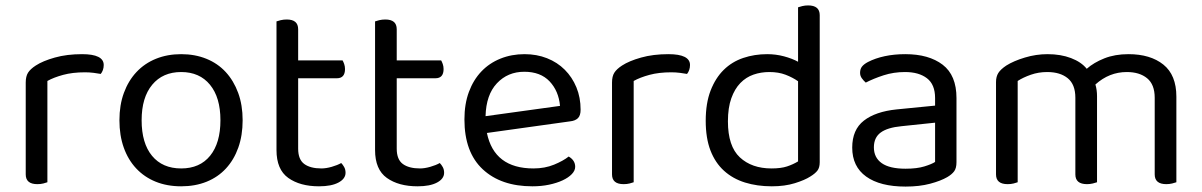

<svg xmlns="http://www.w3.org/2000/svg" viewBox="-20 -675 4439 709"><path d="M155 -2Q150 0 140 2.5Q130 5 118 5Q75 5 75 -31V-370Q75 -393 83.5 -406.5Q92 -420 112 -433Q138 -450 182.5 -462.5Q227 -475 283 -475Q363 -475 363 -435Q363 -425 360 -416.5Q357 -408 352 -402Q342 -404 326 -406Q310 -408 294 -408Q248 -408 213 -398.5Q178 -389 155 -376Z M649 13Q597 13 555 -4Q513 -21 483 -53Q453 -85 437 -130Q421 -175 421 -231Q421 -287 437.5 -332Q454 -377 484 -409Q514 -441 556 -458Q598 -475 649 -475Q700 -475 742 -458Q784 -441 813.5 -409Q843 -377 859.5 -332Q876 -287 876 -231Q876 -175 860 -130Q844 -85 814.5 -53Q785 -21 743 -4Q701 13 649 13ZM503 -231Q503 -146 541.5 -99.5Q580 -53 649 -53Q718 -53 756 -100Q794 -147 794 -231Q794 -315 755.5 -362Q717 -409 649 -409Q581 -409 542 -362Q503 -315 503 -231Z M1001 -121V-596Q1006 -598 1016.5 -600.5Q1027 -603 1039 -603Q1081 -603 1081 -567V-452H1245Q1248 -447 1251 -438.5Q1254 -430 1254 -420Q1254 -386 1224 -386H1081V-126Q1081 -86 1103.5 -69.5Q1126 -53 1167 -53Q1184 -53 1205 -59Q1226 -65 1240 -73Q1246 -67 1251 -58Q1256 -49 1256 -37Q1256 -15 1230 -1Q1204 13 1158 13Q1088 13 1044.5 -18Q1001 -49 1001 -121Z M1365 -121V-596Q1370 -598 1380.5 -600.5Q1391 -603 1403 -603Q1445 -603 1445 -567V-452H1609Q1612 -447 1615 -438.5Q1618 -430 1618 -420Q1618 -386 1588 -386H1445V-126Q1445 -86 1467.5 -69.5Q1490 -53 1531 -53Q1548 -53 1569 -59Q1590 -65 1604 -73Q1610 -67 1615 -58Q1620 -49 1620 -37Q1620 -15 1594 -1Q1568 13 1522 13Q1452 13 1408.5 -18Q1365 -49 1365 -121Z M1778 -184Q1805 -53 1950 -53Q1992 -53 2026 -67Q2060 -81 2080 -97Q2104 -83 2104 -59Q2104 -45 2091.5 -32Q2079 -19 2057.5 -9Q2036 1 2007.5 7Q1979 13 1946 13Q1830 13 1762.5 -50Q1695 -113 1695 -234Q1695 -291 1711.5 -335.5Q1728 -380 1757.5 -411Q1787 -442 1828 -458.5Q1869 -475 1917 -475Q1962 -475 2000 -460Q2038 -445 2065.5 -417.5Q2093 -390 2108.5 -352.5Q2124 -315 2124 -270Q2124 -248 2114 -238.5Q2104 -229 2086 -227ZM1773 -246 2048 -284Q2043 -339 2009.5 -374.5Q1976 -410 1916 -410Q1855 -410 1815 -367.5Q1775 -325 1773 -246Z M2320 -2Q2315 0 2305 2.5Q2295 5 2283 5Q2240 5 2240 -31V-370Q2240 -393 2248.5 -406.5Q2257 -420 2277 -433Q2303 -450 2347.5 -462.5Q2392 -475 2448 -475Q2528 -475 2528 -435Q2528 -425 2525 -416.5Q2522 -408 2517 -402Q2507 -404 2491 -406Q2475 -408 2459 -408Q2413 -408 2378 -398.5Q2343 -389 2320 -376Z M3007 -76Q3007 -56 2998.5 -45Q2990 -34 2972 -23Q2952 -10 2915 1.5Q2878 13 2830 13Q2776 13 2731 -1Q2686 -15 2653.5 -44.5Q2621 -74 2603.5 -119.5Q2586 -165 2586 -229Q2586 -294 2604 -340.5Q2622 -387 2652.5 -417Q2683 -447 2724.5 -461Q2766 -475 2813 -475Q2845 -475 2875 -467Q2905 -459 2927 -447V-648Q2932 -650 2942.5 -652.5Q2953 -655 2964 -655Q3007 -655 3007 -619ZM2927 -375Q2907 -389 2881 -399Q2855 -409 2821 -409Q2790 -409 2762.5 -399.5Q2735 -390 2714 -368.5Q2693 -347 2680.5 -312Q2668 -277 2668 -227Q2668 -135 2712 -94Q2756 -53 2829 -53Q2864 -53 2886.5 -60.5Q2909 -68 2927 -79Z M3433 -77V-222L3309 -209Q3257 -204 3232 -185.5Q3207 -167 3207 -131Q3207 -93 3236 -72.5Q3265 -52 3324 -52Q3366 -52 3393.5 -60.5Q3421 -69 3433 -77ZM3512 -313V-76Q3512 -54 3503.5 -42.5Q3495 -31 3478 -21Q3454 -7 3414.5 3.5Q3375 14 3324 14Q3230 14 3178.5 -23Q3127 -60 3127 -130Q3127 -196 3170 -229.5Q3213 -263 3291 -271L3433 -285V-313Q3433 -363 3403 -386Q3373 -409 3322 -409Q3280 -409 3243 -397Q3206 -385 3177 -370Q3169 -377 3162.5 -386Q3156 -395 3156 -406Q3156 -420 3163 -429Q3170 -438 3185 -446Q3212 -460 3247 -467.5Q3282 -475 3323 -475Q3410 -475 3461 -436Q3512 -397 3512 -313Z M4244 -314Q4244 -363 4216 -386Q4188 -409 4141 -409Q4076 -409 4025 -363Q4031 -343 4031 -320V-2Q4026 0 4015.5 2.5Q4005 5 3994 5Q3951 5 3951 -31V-314Q3951 -363 3923 -386Q3895 -409 3847 -409Q3815 -409 3786.5 -399Q3758 -389 3738 -376V-2Q3733 0 3723 2.5Q3713 5 3701 5Q3658 5 3658 -31V-372Q3658 -392 3666.5 -405.5Q3675 -419 3696 -433Q3723 -450 3764.5 -462.5Q3806 -475 3848 -475Q3897 -475 3935 -460.5Q3973 -446 3993 -421Q4019 -444 4058 -459.5Q4097 -475 4147 -475Q4228 -475 4276 -436.5Q4324 -398 4324 -318V-2Q4319 0 4308.5 2.5Q4298 5 4287 5Q4244 5 4244 -31V-314Z"/></svg>

Font: Baloo 2 Latin
Style: Regular
Weight: 400
Designer: Sarang Kulkarni and Ek Type
Foundry: Ek Type
Version: Version 1.001